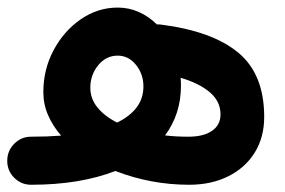

<svg xmlns="http://www.w3.org/2000/svg" viewBox="-84 -455 768 517"><path d="M-64.5 -22Q-64.5 -48.8 -45.7 -67.9Q-26.9 -86.9 0 -86.9Q43 -86.9 80.6 -89.8Q58.1 -115.7 45.4 -145Q32.7 -174.3 32.7 -207Q32.7 -268.1 60.3 -319.8Q87.9 -371.6 133.5 -403.1Q179.2 -434.6 232.9 -434.6Q263.2 -434.6 290 -422.6Q316.9 -410.6 338.4 -389.2Q344.2 -389.6 350.1 -388.7Q487.8 -371.1 557.6 -313.2Q627.4 -255.4 627.4 -140.1Q627.4 -85.4 602.1 -44.4Q576.7 -3.4 531 19.5Q485.4 42.5 425.3 42.5Q322.3 42.5 226.6 5.4Q130.9 42.5 0 42.5Q-26.9 42.5 -45.7 23.7Q-64.5 4.9 -64.5 -22ZM159.2 -218.8Q159.2 -189 178.7 -165.3Q198.2 -141.6 231.4 -125Q265.6 -141.6 283.9 -165.8Q302.2 -189.9 302.2 -222.2Q302.2 -255.4 282.2 -280.3Q262.2 -305.2 232.9 -305.2Q201.7 -305.2 180.4 -279.3Q159.2 -253.4 159.2 -218.8ZM403.3 -225.1Q403.3 -185.5 392.3 -151.9Q381.3 -118.2 360.4 -90.3Q391.1 -86.9 422.9 -86.9Q464.4 -86.9 487.1 -102.8Q509.8 -118.7 509.8 -147Q509.8 -182.1 481 -206.5Q452.1 -231 402.3 -245.6Q403.3 -235.4 403.3 -225.1Z"/></svg>

Font: Mikhak-FD Bold
Style: Regular
Weight: 700
Designer: Amin Abedi
Version: Version 3.3